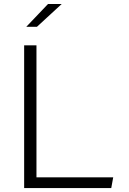

<svg xmlns="http://www.w3.org/2000/svg" viewBox="-20 -962 660 982"><path d="M103.5 -730H166.5V0H103.5ZM146 -55H559L549 0H146ZM295.5 -941.5H225.5L114.5 -825H169Z"/></svg>

Font: Monaspace Krypton Var ExLight
Style: Regular
Weight: 200
Designer: Riley Cran and the Lettermatic Team
Version: Version 1.200 (Monaspace Krypton Var)